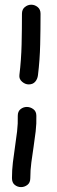

<svg xmlns="http://www.w3.org/2000/svg" viewBox="-20 -762 240 807"><path d="M72.3 -704.1Q72.3 -722.7 84.5 -732.4Q96.7 -742.2 111.3 -742.2Q126 -742.2 138.2 -732.4Q150.4 -722.7 150.4 -704.1Q150.4 -639.6 148.9 -575.2Q147.5 -510.7 139.6 -446.3Q137.7 -429.7 127.9 -418.5Q118.2 -407.2 100.6 -407.2Q85.9 -407.2 72.8 -418.5Q59.6 -429.7 61.5 -446.3Q69.3 -510.7 70.8 -575.2Q72.3 -639.6 72.3 -704.1ZM54.7 -275.4Q54.7 -293.9 66.4 -303.2Q78.1 -312.5 92.8 -312.5Q107.4 -312.5 120.1 -303.2Q132.8 -293.9 132.8 -275.4Q133.8 -242.2 129.9 -209.5Q126 -176.8 121.1 -144.5Q116.2 -112.3 111.8 -79.6Q107.4 -46.9 107.4 -13.7Q107.4 5.9 95.2 15.1Q83 24.4 68.4 24.4Q53.7 24.4 42 15.1Q30.3 5.9 30.3 -13.7Q30.3 -46.9 34.2 -79.6Q38.1 -112.3 43 -144.5Q47.9 -176.8 51.8 -209.5Q55.7 -242.2 54.7 -275.4Z"/></svg>

Font: Schoolbell
Style: Regular
Weight: 400
Designer: Font Diner, Inc
Foundry: Font Diner, Inc
Version: Version 1.000